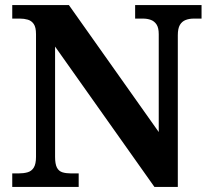

<svg xmlns="http://www.w3.org/2000/svg" viewBox="-20 -734 828 754"><path d="M28.1 0V-53H52.7Q72.8 -53 88.4 -57.4Q104 -61.9 112.7 -75.9Q121.4 -90 121.4 -118.1V-599.9Q121.4 -627 112.5 -639.8Q103.6 -652.6 89.2 -656.8Q74.7 -661 58 -661H28.1V-714H250.6L603.4 -215.5V-599.9Q603.4 -624.7 594.8 -637.8Q586.2 -650.8 572.3 -655.9Q558.4 -661 541.1 -661H510.7V-714H771.5V-661H741.1Q723.2 -661 708.8 -655.4Q694.5 -649.8 686.4 -636Q678.3 -622.1 678.3 -595.9V0H586.4L196.3 -551.1V-118.1Q196.3 -90 203.5 -75.9Q210.8 -61.9 225.1 -57.4Q239.5 -53 258.6 -53H289V0Z"/></svg>

Font: Noto Serif Khmer
Style: Regular
Weight: 400
Designer: Danh Hong and the Monotype Design Team
Foundry: Monotype Imaging Inc.
Version: Version 2.003